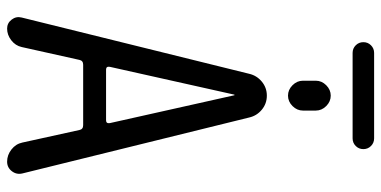

<svg xmlns="http://www.w3.org/2000/svg" viewBox="-286 -786 1072 540"><g transform="rotate(90 250.0 -516.0)"><path d="M246.1 -638.7 168 -289.1Q166 -278.3 175.8 -278.3H318.4Q328.1 -278.3 326.2 -289.1L248 -638.7Q248 -639.6 247.1 -639.6Q246.1 -639.6 246.1 -638.7ZM60.5 0Q44.9 0 35.2 -12.7Q25.4 -25.4 29.3 -41L187.5 -680.7Q192.4 -702.1 209.5 -716.3Q226.6 -730.5 249 -730.5Q271.5 -730.5 288.6 -716.3Q305.7 -702.1 310.5 -680.7L467.8 -43Q471.7 -26.4 461.4 -13.2Q451.2 0 434.6 0Q416 0 400.4 -12.2Q384.8 -24.4 380.9 -43L345.7 -203.1Q343.8 -213.9 332 -213.9H162.1Q150.4 -213.9 148.4 -203.1L112.3 -41Q108.4 -23.4 93.3 -11.7Q78.1 0 60.5 0ZM369.1 -971.7H128.9Q116.2 -971.7 107.4 -980.5Q98.6 -989.3 98.6 -1002Q98.6 -1014.6 107.4 -1023.4Q116.2 -1032.2 128.9 -1032.2H369.1Q381.8 -1032.2 390.6 -1023.4Q399.4 -1014.6 399.4 -1002Q399.4 -989.3 390.6 -980.5Q381.8 -971.7 369.1 -971.7ZM207 -868.2Q207 -884.8 219.7 -897.5Q232.4 -910.2 249 -910.2Q265.6 -910.2 278.3 -897.5Q291 -884.8 291 -868.2V-832Q291 -815.4 278.3 -802.7Q265.6 -790 249 -790Q232.4 -790 219.7 -802.7Q207 -815.4 207 -832Z"/></g></svg>

Font: Rounded-X Mgen+ 1mn regular
Style: Regular
Weight: 400
Designer: [Source Han Sans]
Ryoko NISHIZUKA  (kana & ideographs); Paul D. Hunt (Latin, Greek & Cyrillic); Wenlong ZHANG  (bopomofo
Version: Version 1.059.20150602